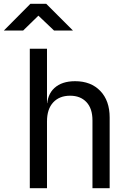

<svg xmlns="http://www.w3.org/2000/svg" viewBox="-64 -985 684 1005"><path d="M92 0V-730H182V-550V-445H201L182 -424Q182 -489 221 -524.5Q260 -560 329 -560Q412 -560 461 -509Q510 -458 510 -370V0H420V-355Q420 -417 388.5 -450.5Q357 -484 303 -484Q247 -484 214.5 -449Q182 -414 182 -350V0ZM-44 -825 95 -965H178L318 -825H219L137 -903L57 -825Z"/></svg>

Font: JetBrains Mono
Style: Regular
Weight: 400
Monospace: yes
Designer: Philipp Nurullin, Konstantin Bulenkov
Foundry: JetBrains
Version: Version 2.305